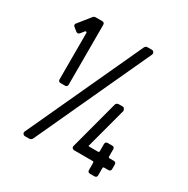

<svg xmlns="http://www.w3.org/2000/svg" viewBox="-181 -970 1101 1127"><g transform="rotate(30 369.5 -406.0)"><path d="M677.2 -119.1V-89.4Q677.2 -72.8 660.6 -72.8H632.8Q624.5 -72.8 624.5 -64.5V-16.6Q624.5 0 607.9 0H578.6Q562 0 562 -16.6V-64.5Q562 -72.8 553.7 -72.8H428.2Q420.9 -72.8 415.8 -78.9Q410.6 -85 413.1 -93.3L500 -419.9Q502.9 -437.5 522 -438H547.9Q554.2 -438 559.3 -430.7Q564.5 -423.3 563.5 -416L490.7 -143.1Q485.4 -135.7 497.1 -135.7H553.7Q562 -135.7 562 -144V-191.9Q562 -208.5 578.6 -208.5H607.9Q624.5 -208.5 624.5 -191.9V-144Q624.5 -135.7 632.8 -135.7H660.6Q677.2 -135.7 677.2 -119.1ZM146.5 -391.1V-705.6Q146.5 -709.5 142.3 -711.2Q138.2 -712.9 134.8 -709.5L115.2 -684.6Q104 -672.4 91.3 -682.6L69.3 -700.2Q62 -705.6 62 -712.9Q62 -719.2 66.4 -723.1L130.9 -803.7Q137.2 -812 148.4 -812H191.9Q208.5 -812 208.5 -795.4V-391.1Q208.5 -374.5 191.9 -374.5H163.1Q146.5 -374.5 146.5 -391.1ZM544.4 -788.6 186.5 -13.7Q179.2 0 166 0H138.2Q128.9 0 123.5 -7.3Q118.2 -14.6 122.6 -23.9L480.5 -798.8Q486.8 -812.5 501 -812H528.8Q537.1 -812 542.2 -804.9Q547.4 -797.9 544.4 -788.6Z"/></g></svg>

Font: GOSTRUS
Style: type_B
Weight: 400
Designer: Юрий и Татьяна Кривогуз
Version: Version 02.00